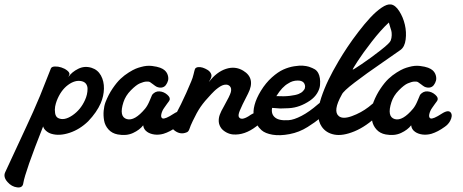

<svg xmlns="http://www.w3.org/2000/svg" viewBox="-189 -599 2075 861"><path d="M-165.5 172.9Q-109.4 53.2 -98.6 28.8Q-88.4 6.3 -70.8 -31.2Q-53.2 -68.8 -40.3 -97.9Q-27.3 -127 -9.3 -169.9Q38.1 -289.6 39.6 -293Q43.5 -300.3 57.4 -300.8Q71.3 -301.3 85.9 -296.6Q100.6 -292 111.8 -283.2Q123 -274.4 122.6 -266.1L117.7 -253.9Q133.3 -276.4 161.9 -290.5Q190.4 -304.7 221.7 -294.9Q249.5 -286.1 263.7 -260.3Q277.8 -234.4 277.1 -201.4Q276.4 -168.5 262.7 -136.2Q245.1 -95.7 206.5 -55.2Q168.9 -18.6 123 -3.4Q77.1 11.7 41.5 1Q28.3 -2.9 17.8 -12Q7.3 -21 4.4 -32.2Q-76.2 171.4 -84.5 222.2Q-87.4 244.6 -112.3 241.2Q-136.7 238.3 -155.3 217.3Q-175.8 194.3 -165.5 172.9ZM71.3 -69.8Q98.1 -56.2 135.5 -81.5Q172.9 -106.9 192.4 -150.9Q197.8 -162.6 200.7 -175.3Q203.6 -188 203.6 -200.7Q203.6 -213.4 197 -222.7Q190.4 -231.9 177.2 -234.9Q147.9 -241.7 115.7 -217.8Q83.5 -193.8 65.4 -147Q61 -135.3 58.3 -121.6Q55.7 -107.9 58.1 -91.8Q60.5 -75.7 71.3 -69.8Z M589.8 -88.9Q620.6 -108.9 631.3 -93.3Q640.1 -80.1 627.9 -56.6Q619.1 -40.5 603 -29.8Q572.8 -7.8 543.9 1Q522.9 6.8 503.4 4.2Q483.9 1.5 470.7 -7.8Q455.1 -18.6 453.1 -37.1Q437.5 -16.6 407.7 -2.7Q377.9 11.2 338.9 3.9Q313 -1 297.4 -18.6Q281.7 -36.1 277.8 -58.6Q273.9 -81.1 275.9 -102.5Q277.8 -124 284.2 -141.1Q297.4 -174.8 315.9 -202.1Q334.5 -229.5 351.6 -245.6Q368.7 -261.7 388.2 -273.9Q407.7 -286.1 419.9 -291Q432.1 -295.9 443.8 -298.8Q469.7 -306.2 492.9 -303.2Q516.1 -300.3 529.3 -295.2Q542.5 -290 548.8 -284.2Q559.6 -274.9 563.5 -261.7Q567.4 -248.5 564.5 -237.5Q561.5 -226.6 554.7 -217.5Q547.9 -208.5 536.6 -206.5Q525.4 -204.6 513.2 -210Q506.8 -213.4 498 -220.5Q489.3 -227.5 483.9 -230.7Q478.5 -233.9 466.8 -233.2Q455.1 -232.4 438 -225.1Q421.9 -218.3 397.9 -194.1Q374 -169.9 364.7 -141.1Q343.3 -75.2 379.9 -64.9Q414.6 -55.2 461.9 -111.8Q473.1 -125.5 482.7 -148.9Q492.2 -172.4 493.2 -173.8Q506.8 -190.4 526.1 -189.2Q545.4 -188 561 -174.3Q576.7 -160.6 570.8 -148.9Q570.3 -147.5 567.9 -144Q565.4 -140.6 559.6 -132.8Q553.7 -125 547.9 -116.2Q537.6 -102.1 534.4 -86.9Q531.2 -71.8 540 -67.9Q551.8 -64 589.8 -88.9Z M926.3 -78.1Q945.3 -91.8 960 -95Q974.6 -98.1 981 -92.3Q987.3 -86.4 988.3 -76.9Q989.3 -67.4 981.7 -54.7Q974.1 -42 960.4 -32.2Q907.7 8.3 855.5 3.9Q839.8 2.4 825.4 -5.6Q811 -13.7 803.2 -23.9Q793 -38.1 792 -53.7Q791 -69.3 796.6 -84.7Q802.2 -100.1 814.5 -121.1Q842.3 -170.4 846.2 -186Q850.6 -203.6 841.3 -212.9Q834.5 -219.2 825.2 -219.5Q815.9 -219.7 807.1 -215.8Q798.3 -211.9 788.6 -204.6Q778.8 -197.3 772 -190.7Q765.1 -184.1 758.3 -176.8Q727.5 -144.5 710.4 -119.6Q693.4 -94.7 675.3 -56.2Q670.4 -46.9 666.3 -36.4Q662.1 -25.9 660.4 -20.5Q658.7 -15.1 655.3 -10.7Q651.9 -6.3 646.5 -4.9Q620.6 5.4 596.4 -11.7Q572.3 -28.8 579.1 -47.9Q579.1 -48.3 585.2 -59.8Q591.3 -71.3 601.3 -90.3Q611.3 -109.4 622.6 -131.8Q633.8 -154.3 646.2 -182.1Q658.7 -210 668.5 -233.9Q675.3 -249.5 679.2 -266.6Q683.1 -283.7 685.5 -290Q689 -296.4 698.7 -297.9Q708.5 -299.3 720 -295.7Q731.4 -292 741.7 -285.6Q752 -279.3 756.8 -269.5Q761.7 -259.8 757.3 -250Q755.4 -244.6 752 -239.3Q748.5 -233.9 747.6 -231Q782.2 -276.4 824 -290Q865.7 -303.7 901.4 -282.2Q958.5 -248 923.3 -179.2Q894 -122.6 886 -102.1Q877.9 -81.5 882.3 -74.2Q892.1 -57.1 926.3 -78.1Z M1271 -128.9Q1275.4 -119.6 1275.6 -112.8Q1275.9 -106 1269.5 -94.5Q1263.2 -83 1243.9 -67.1Q1224.6 -51.3 1190.9 -29.8Q1153.3 -5.9 1109.6 2.4Q1065.9 10.7 1033.2 5.1Q1000.5 -0.5 983.9 -15.1Q971.2 -26.4 962.6 -41Q954.1 -55.7 949.5 -77.1Q944.8 -98.6 952.6 -128.4Q960.4 -158.2 981 -191.9Q1002.9 -227.5 1030.3 -252Q1057.6 -276.4 1081.5 -287.1Q1105.5 -297.9 1129.9 -301.8Q1154.3 -305.7 1169.7 -304.4Q1185.1 -303.2 1196.3 -299.8Q1213.4 -293.9 1222.9 -288.1Q1232.4 -282.2 1238.3 -271Q1243.2 -262.2 1245.4 -248.5Q1247.6 -234.9 1246.1 -217.3Q1244.6 -199.7 1233.2 -180.9Q1221.7 -162.1 1201.2 -147.9Q1178.2 -132.3 1154.8 -123.8Q1131.3 -115.2 1106 -113.8Q1080.6 -112.3 1067.9 -112.5Q1055.2 -112.8 1031.2 -115.2Q1025.9 -86.9 1044.9 -71.8Q1053.2 -64.9 1067.6 -61.8Q1082 -58.6 1105.5 -60.1Q1128.9 -61.5 1163.6 -79.6Q1198.2 -97.7 1236.3 -130.9Q1260.7 -152.8 1271 -128.9ZM1104 -225.1Q1076.2 -210 1050.3 -168Q1085.4 -166 1111.3 -169.2Q1137.2 -172.4 1149.9 -177.5Q1162.6 -182.6 1169.7 -190.4Q1176.8 -198.2 1178 -202.6Q1179.2 -207 1179.2 -211.9Q1176.8 -237.8 1146 -237.8Q1122.6 -237.8 1104 -225.1Z M1536.6 -189.9Q1560.1 -207.5 1576.4 -201.7Q1592.8 -195.8 1573.7 -165Q1563.5 -149.4 1543 -123.8Q1522.5 -98.1 1506.8 -83Q1453.1 -31.7 1400.4 -10Q1347.7 11.7 1310.5 4.6Q1273.4 -2.4 1253.9 -30.8Q1238.3 -53.2 1238 -86.4Q1237.8 -119.6 1251.2 -160.2Q1264.6 -200.7 1283.4 -239.7Q1302.2 -278.8 1329.6 -325.2Q1347.2 -355 1369.1 -387.9Q1391.1 -420.9 1418.5 -456.5Q1445.8 -492.2 1471.4 -519.8Q1497.1 -547.4 1522 -564.5Q1546.9 -581.5 1564 -579.1Q1584 -576.2 1601.3 -549.1Q1618.7 -522 1626.5 -488.5Q1634.3 -455.1 1630.1 -421.9Q1626 -388.7 1606.9 -375Q1594.7 -365.7 1523.9 -317.1Q1453.1 -268.6 1401.6 -229.2Q1350.1 -189.9 1343.8 -174.8Q1302.2 -100.6 1330.6 -78.1Q1348.6 -63.5 1389.4 -78.4Q1430.2 -93.3 1463.9 -119.1Q1502 -148.4 1536.6 -189.9ZM1554.7 -498Q1518.1 -463.9 1478 -412.1Q1438 -360.4 1415.3 -325.4Q1392.6 -290.5 1392.6 -287.1Q1392.6 -284.2 1433.3 -311.8Q1474.1 -339.4 1516.8 -372.8Q1559.6 -406.2 1563 -417Q1567.4 -428.7 1567.6 -440.9Q1567.9 -453.1 1565.9 -460.7Q1564 -468.3 1559.8 -480.7Q1555.7 -493.2 1554.7 -498Z M1791.5 -88.9Q1822.3 -108.9 1833 -93.3Q1841.8 -80.1 1829.6 -56.6Q1820.8 -40.5 1804.7 -29.8Q1774.4 -7.8 1745.6 1Q1724.6 6.8 1705.1 4.2Q1685.5 1.5 1672.4 -7.8Q1656.7 -18.6 1654.8 -37.1Q1639.2 -16.6 1609.4 -2.7Q1579.6 11.2 1540.5 3.9Q1514.6 -1 1499 -18.6Q1483.4 -36.1 1479.5 -58.6Q1475.6 -81.1 1477.5 -102.5Q1479.5 -124 1485.8 -141.1Q1499 -174.8 1517.6 -202.1Q1536.1 -229.5 1553.2 -245.6Q1570.3 -261.7 1589.8 -273.9Q1609.4 -286.1 1621.6 -291Q1633.8 -295.9 1645.5 -298.8Q1671.4 -306.2 1694.6 -303.2Q1717.8 -300.3 1731 -295.2Q1744.1 -290 1750.5 -284.2Q1761.2 -274.9 1765.1 -261.7Q1769 -248.5 1766.1 -237.5Q1763.2 -226.6 1756.3 -217.5Q1749.5 -208.5 1738.3 -206.5Q1727.1 -204.6 1714.8 -210Q1708.5 -213.4 1699.7 -220.5Q1690.9 -227.5 1685.5 -230.7Q1680.2 -233.9 1668.5 -233.2Q1656.7 -232.4 1639.6 -225.1Q1623.5 -218.3 1599.6 -194.1Q1575.7 -169.9 1566.4 -141.1Q1544.9 -75.2 1581.5 -64.9Q1616.2 -55.2 1663.6 -111.8Q1674.8 -125.5 1684.3 -148.9Q1693.8 -172.4 1694.8 -173.8Q1708.5 -190.4 1727.8 -189.2Q1747.1 -188 1762.7 -174.3Q1778.3 -160.6 1772.5 -148.9Q1772 -147.5 1769.5 -144Q1767.1 -140.6 1761.2 -132.8Q1755.4 -125 1749.5 -116.2Q1739.3 -102.1 1736.1 -86.9Q1732.9 -71.8 1741.7 -67.9Q1753.4 -64 1791.5 -88.9Z"/></svg>

Font: Florida Vibes
Style: Regular
Weight: 400
Italic angle: -30°
Designer: Turbologo.com
Foundry: Turbologo.com
Version: Version 1.000;hotconv 1.0.109;makeotfexe 2.5.65596